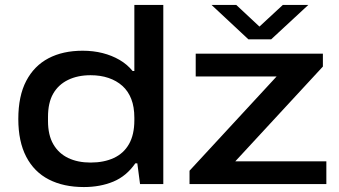

<svg xmlns="http://www.w3.org/2000/svg" viewBox="-20 -744 1372 776"><path d="M319 12Q237 12 177.5 -18.5Q118 -49 86 -110.5Q54 -172 54 -263Q54 -356 86 -417Q118 -478 176 -508.5Q234 -539 314 -539Q357 -539 394.5 -529.5Q432 -520 463 -502Q494 -484 516 -457H523V-724H640V0H546L535 -84H527Q491 -32 438 -10Q385 12 319 12ZM346 -87Q400 -87 440 -105.5Q480 -124 501.5 -162Q523 -200 523 -258V-268Q523 -312 510.5 -344Q498 -376 474.5 -397Q451 -418 418.5 -429Q386 -440 346 -440Q294 -440 255 -421Q216 -402 195 -365.5Q174 -329 174 -271V-255Q174 -198 195.5 -161Q217 -124 255.5 -105.5Q294 -87 346 -87ZM746 0V-54L1098 -435H771V-527H1285V-475L931 -92H1299V0ZM835 -724H935L1056 -611H1001L1123 -724H1226L1076 -585H984Z"/></svg>

Font: Archivo Expanded Medium
Style: Regular
Weight: 500
Width: 7
Designer: Hector Gatti
Foundry: Omnibus-Type
Version: Version 2.001